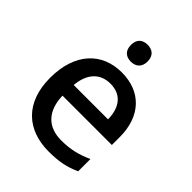

<svg xmlns="http://www.w3.org/2000/svg" viewBox="-211 -865 996 996"><g transform="rotate(45 286.5 -367.5)"><path d="M289 -745C255 -745 228 -728 228 -683C228 -639 255 -621 289 -621C322 -621 350 -639 350 -683C350 -728 322 -745 289 -745ZM296 -549C150 -549 52 -447 52 -266C52 -83 160 10 317 10C394 10 444 -1 498 -26V-116C441 -90 391 -77 322 -77C223 -77 166 -137 163 -246H525V-305C525 -456 437 -549 296 -549ZM295 -466C378 -466 416 -408 417 -326H165C173 -416 220 -466 295 -466Z"/></g></svg>

Font: Noto Sans Balinese Medium
Style: Regular
Weight: 500
Designer: Aditya Bayu, David Williams
Foundry: David Williams
Version: Version 2.005